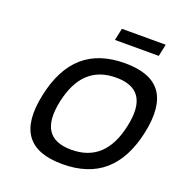

<svg xmlns="http://www.w3.org/2000/svg" viewBox="-152 -996 1077 1136"><g transform="rotate(20 387.0 -427.5)"><path d="M364 9C149 9 66 -103 115 -334C164 -567 295 -679 510 -679C726 -679 809 -567 760 -334C710 -103 580 9 364 9ZM225 -335C190 -170 243 -89 385 -89C527 -89 615 -170 650 -335C686 -500 632 -581 490 -581C348 -581 261 -500 225 -335ZM406 -788H682L698 -864H422Z"/></g></svg>

Font: LT Wave Text Medium Italic
Style: Regular
Weight: 500
Designer: Daniel Lyons
Version: Version 2.5 (Glyphs App)